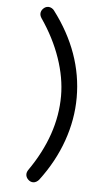

<svg xmlns="http://www.w3.org/2000/svg" viewBox="-58 -788 538 928"><g transform="rotate(5 211.0 -324.5)"><path d="M237 -326Q237 -414 204.5 -508.5Q172 -603 110 -693Q103 -704 103 -714Q103 -728 114 -739Q125 -750 139 -750Q147 -750 155 -745.5Q163 -741 167 -735Q313 -542 313 -325Q313 -219 276 -114Q239 -9 167 86Q162 92 154.5 96.5Q147 101 139 101Q125 101 114 90Q103 79 103 65Q103 55 110 44Q237 -138 237 -326Z"/></g></svg>

Font: Tsukimi Rounded Medium
Style: Regular
Weight: 500
Designer: Takashi Funayama
Foundry: Takashi Funayama
Version: Version 1.032; ttfautohint (v1.8.3)